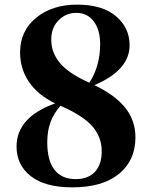

<svg xmlns="http://www.w3.org/2000/svg" viewBox="-20 -784 648 821"><path d="M383.8 -419.9Q473.1 -377 516.1 -322.5Q559.1 -268.1 559.1 -196.8Q559.1 -98.1 488.8 -40.5Q418.5 17.1 289.1 17.1Q172.4 17.1 111.6 -30.8Q50.8 -78.6 50.8 -157.2Q50.8 -283.2 215.8 -341.8Q141.1 -378.4 103.5 -434.3Q65.9 -490.2 65.9 -560.1Q65.9 -651.9 134.5 -708Q203.1 -764.2 309.1 -764.2Q418 -764.2 476.1 -714.6Q534.2 -665 534.2 -590.8Q534.2 -483.9 383.8 -419.9ZM306.2 -729Q262.2 -729 230.7 -697.5Q199.2 -666 199.2 -615.2Q199.2 -589.8 206.1 -568.1Q212.9 -546.4 230 -522.5Q247.1 -498.5 280.3 -475.3Q313.5 -452.1 361.8 -430.2Q408.2 -500.5 408.2 -596.2Q408.2 -656.2 380.9 -692.6Q353.5 -729 306.2 -729ZM240.2 -331.1 238.8 -332Q209 -297.9 195.6 -260.7Q182.1 -223.6 182.1 -175.8Q182.1 -96.7 213.4 -57.4Q244.6 -18.1 303.2 -18.1Q356.9 -18.1 386 -49.3Q415 -80.6 415 -137.2Q415 -196.8 376 -242.7Q336.9 -288.6 240.2 -331.1Z"/></svg>

Font: Noto Serif JP Black
Style: Regular
Weight: 900
Designer: Ryoko NISHIZUKA  (kana & ideographs); Frank Grießhammer (Latin, Greek & Cyrillic); Wenlong ZHANG  (bopomofo); Sandoll Co
Foundry: Adobe Systems Incorporated
Version: Version 1.001;PS 1.001;hotconv 16.6.54;makeotf.lib2.5.65590